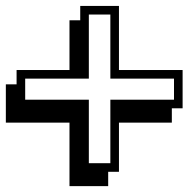

<svg xmlns="http://www.w3.org/2000/svg" viewBox="-37 -593 663 654"><path d="M368.2 -354.5H585V-224.1H548.3V-175.3H368.2V-7.8H331.5V41H199.7V-175.3H-17.1V-305.7H19.5V-354.5H199.7V-523.9H236.3V-572.8H368.2ZM338.9 -543.5H265.6V-325.2H48.8V-253.4H265.6V-37.1H338.9V-253.4H555.7V-325.2H338.9Z"/></svg>

Font: XB Kayhan Sayeh
Style: Regular
Weight: 700
Designer: Behnam
Foundry: Irmug
Version: Version 7.300 2009